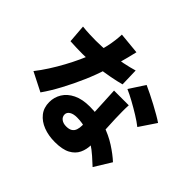

<svg xmlns="http://www.w3.org/2000/svg" viewBox="-200 -1078 1400 1400"><g transform="rotate(45 500.0 -378.0)"><path d="M75 -669Q110 -665 149.5 -663.5Q189 -662 214 -662Q280 -662 346.5 -669.5Q413 -677 471.5 -689Q530 -701 573 -714L577 -575Q538 -564 478 -552.5Q418 -541 349.5 -533Q281 -525 215 -525Q184 -525 152.5 -526Q121 -527 86 -529ZM483 -812Q477 -785 466.5 -744Q456 -703 443 -656.5Q430 -610 415 -564Q393 -492 357.5 -410Q322 -328 280 -249.5Q238 -171 195 -110L49 -184Q83 -227 116 -278.5Q149 -330 178 -383.5Q207 -437 229.5 -486Q252 -535 266 -574Q286 -631 300.5 -699Q315 -767 317 -828ZM717 -499Q715 -467 715.5 -431.5Q716 -396 717 -359Q718 -338 719.5 -303.5Q721 -269 723 -230.5Q725 -192 726.5 -158Q728 -124 728 -105Q728 -55 709 -15Q690 25 646 48.5Q602 72 525 72Q459 72 406 51.5Q353 31 321.5 -8.5Q290 -48 290 -106Q290 -156 316 -198.5Q342 -241 394 -266.5Q446 -292 523 -292Q613 -292 689.5 -266.5Q766 -241 826.5 -202Q887 -163 929 -124L849 6Q823 -18 789 -48.5Q755 -79 712.5 -106.5Q670 -134 620 -152Q570 -170 513 -170Q476 -170 454.5 -156.5Q433 -143 433 -121Q433 -97 452.5 -82Q472 -67 503 -67Q533 -67 550 -78Q567 -89 574 -109.5Q581 -130 581 -158Q581 -177 579 -218Q577 -259 574.5 -309.5Q572 -360 569.5 -410.5Q567 -461 565 -499ZM873 -431Q843 -455 798.5 -482.5Q754 -510 707.5 -535.5Q661 -561 626 -576L704 -696Q731 -684 766.5 -666.5Q802 -649 838.5 -629.5Q875 -610 907 -591.5Q939 -573 959 -559Z"/></g></svg>

Font: Noto Sans JP Thin Black
Style: Regular
Weight: 900
Version: Version 2.004-H2;hotconv 1.0.118;makeotfexe 2.5.65603